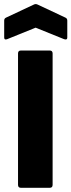

<svg xmlns="http://www.w3.org/2000/svg" viewBox="-27 -896 341 916"><path d="M73 0Q59 0 59 -14V-641Q59 -655 73 -655H210Q224 -655 224 -641V-14Q224 0 210 0ZM7 -709Q-7 -704 -7 -717V-798Q-7 -808 2 -812L134 -874Q143 -879 153 -874L285 -812Q294 -808 294 -798V-717Q294 -704 279 -709L143 -764Z"/></svg>

Font: Sofia Sans Black
Style: Regular
Weight: 900
Designer: Botio Nikoltchev, Ani Petrova
Foundry: lettersoup
Version: Version 4.100; ttfautohint (v1.8.3)